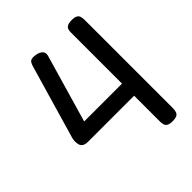

<svg xmlns="http://www.w3.org/2000/svg" viewBox="-197 -811 938 938"><g transform="rotate(-45 272.0 -341.5)"><path d="M449.5 10.2Q430 10.2 420.4 4.6Q410.8 -1 407.9 -11.2Q405 -21.5 405 -35.2V-211.2H87.8Q69 -211.2 59 -217.2Q49 -223.2 45.8 -233.5Q42.5 -243.8 42.5 -256.8Q42.5 -263.2 43.4 -268.4Q44.2 -273.5 45.5 -279L154.8 -655.2Q162.5 -684.8 174 -690.1Q185.5 -695.5 209.2 -691Q230.5 -687 240.5 -675.6Q250.5 -664.2 245.2 -645.8L143.5 -294.8H405V-648.5Q405 -660.8 408.2 -669.4Q411.5 -678 421.6 -683.1Q431.8 -688.2 451.5 -688.2Q471 -688.2 480.6 -682.6Q490.2 -677 493.1 -666.9Q496 -656.8 496 -642.8V-33.5Q496 -20.2 492.6 -10.1Q489.2 0 479.6 5.1Q470 10.2 449.5 10.2Z"/></g></svg>

Font: Fredoka Light
Style: Regular
Weight: 300
Designer: Ben Nathan
Foundry: Milena B. Brandão, Ben Nathan
Version: Version 2.001